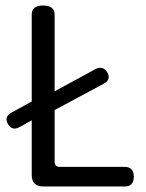

<svg xmlns="http://www.w3.org/2000/svg" viewBox="-20 -676 529 696"><path d="M52 -216Q24 -200 9 -226Q-6 -253 22 -268L95 -308V-623Q95 -656 136 -656Q178 -656 178 -623V-345L325 -425Q354 -440 369 -413Q384 -387 355 -372L178 -277V-90Q178 -71 197 -71H432Q465 -71 465 -35Q465 0 432 0H137Q95 0 95 -42V-240Z"/></svg>

Font: Swei Gothic CJK TC Regular
Style: Regular
Weight: 400
Version: Version 2.129